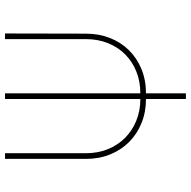

<svg xmlns="http://www.w3.org/2000/svg" viewBox="-18 -750 767 772"><g transform="rotate(-90 366.0 -363.5)"><path d="M136.4 -727.3V-402Q136.4 -354.4 152.5 -314.3Q168.7 -274.1 197.8 -245Q226.9 -215.9 266.9 -199.6Q306.8 -183.2 354.4 -183.2V-727.3H377.1V-183.2Q424.7 -183.2 464.7 -199.2Q504.6 -215.2 533.6 -244Q562.5 -272.7 578.8 -313Q595.2 -353.3 595.2 -402V-727.3H617.9L617.2 -402Q617.2 -349.8 599.8 -305.6Q582.4 -261.4 550.8 -229.2Q519.2 -197.1 475 -178.8Q430.8 -160.5 377.1 -160.5V0H354.4V-160.5Q302.2 -160.5 258.2 -178.3Q214.1 -196 182 -228Q149.9 -259.9 131.7 -304.3Q113.6 -348.7 113.6 -402V-727.3Z"/></g></svg>

Font: Inter P Thin
Style: Regular
Weight: 100
Designer: Rasmus Andersson
Foundry: rsms
Version: Version 3.018;git-588b23468